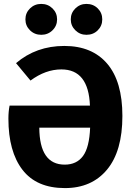

<svg xmlns="http://www.w3.org/2000/svg" viewBox="-20 -945 680 982"><path d="M248.5 -790Q225 -767 191 -767Q157 -767 133.5 -790Q110 -813 110 -846Q110 -879 133.5 -902Q157 -925 191 -925Q225 -925 248.5 -902Q272 -879 272 -846Q272 -813 248.5 -790ZM422 -767Q389 -767 365.5 -790Q342 -813 342 -846Q342 -879 365.5 -902Q389 -925 422 -925Q457 -925 480 -902Q503 -879 503 -846Q503 -813 480 -790Q457 -767 422 -767ZM309 -710Q451 -710 528.5 -619Q606 -528 606 -352Q606 -172 527.5 -77.5Q449 17 312 17Q167 17 95 -76.5Q23 -170 23 -338Q23 -375 29 -405H440Q433 -590 294 -590Q213 -590 136 -533L62 -622Q165 -710 309 -710ZM311 -103Q372 -103 404.5 -147Q437 -191 441 -292H181Q182 -103 311 -103Z"/></svg>

Font: Fira Sans
Style: Bold
Weight: 700
Designer: bBox Type GmbH & Carrois Corporate GbR & Edenspiekermann AG
Foundry: bBox Type GmbH & Carrois Corporate GbR & Edenspiekermann AG
Version: Version 4.301;PS 004.301;hotconv 1.0.88;makeotf.lib2.5.64775